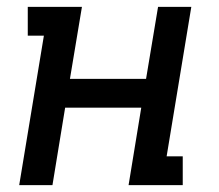

<svg xmlns="http://www.w3.org/2000/svg" viewBox="-20 -540 640 560"><path d="M36 0 108 -436H61V-520H219L184 -310H406L441 -520H538L466 -84H513V0H355L392 -226H170L133 0Z"/></svg>

Font: Iosevka HT Medium Extended
Style: Italic
Weight: 500
Width: 7
Italic angle: -9°
Monospace: yes
Designer: Belleve Invis
Foundry: Belleve Invis
Version: Version 32.3.0; ttfautohint (v1.8.4)